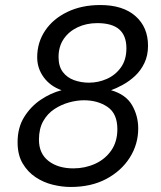

<svg xmlns="http://www.w3.org/2000/svg" viewBox="-20 -732 640 764"><path d="M261 12Q227 12 190 3Q153 -6 121.5 -27Q90 -48 70 -82Q50 -116 50 -166Q50 -224 76 -266Q102 -308 142 -335Q182 -362 225 -373Q180 -389 154 -424.5Q128 -460 128 -504Q128 -563 159.5 -610Q191 -657 248 -684.5Q305 -712 379 -712Q469 -712 519 -668Q569 -624 569 -550Q569 -511 554.5 -481Q540 -451 517.5 -430Q495 -409 469.5 -395Q444 -381 422 -373Q481 -356 505.5 -313.5Q530 -271 530 -221Q530 -158 496.5 -105Q463 -52 403 -20Q343 12 261 12ZM272 -62Q318 -62 358 -80Q398 -98 422.5 -133Q447 -168 447 -218Q447 -280 408 -306.5Q369 -333 314 -333Q286 -333 255 -324.5Q224 -316 196.5 -298Q169 -280 152 -250Q135 -220 135 -176Q135 -121 173 -91.5Q211 -62 272 -62ZM334 -403Q371 -403 405 -418Q439 -433 461 -463.5Q483 -494 483 -540Q483 -590 454.5 -615Q426 -640 367 -640Q324 -640 289 -623.5Q254 -607 233.5 -577Q213 -547 213 -505Q213 -468 230 -445.5Q247 -423 275 -413Q303 -403 334 -403Z"/></svg>

Font: Rethink Sans
Style: Italic
Weight: 400
Italic angle: -10°
Designer: The Rethink Sans project authors (Hans Thiessen). DM Sans designed by Colophon Foundry.
Foundry: Rethink Communications LLC
Version: Version 1.001